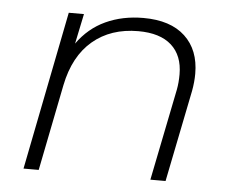

<svg xmlns="http://www.w3.org/2000/svg" viewBox="-42 -532 702 579"><g transform="rotate(5 309.5 -242.0)"><path d="M540 -330Q540 -305 535 -278L479 0H433L489 -278Q493 -299 493 -324Q493 -381 458.5 -412Q424 -443 358 -443Q275 -443 220 -396.5Q165 -350 147 -261L95 0H49L144 -480H190L171 -389Q205 -437 256 -460.5Q307 -484 370 -484Q452 -484 496 -443Q540 -402 540 -330Z"/></g></svg>

Font: Montserrat Ace
Style: Light Italic
Weight: 300
Italic angle: -11.3°
Designer: Julieta Ulanovsky
Foundry: Julieta Ulanovsky
Version: Version 1